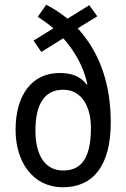

<svg xmlns="http://www.w3.org/2000/svg" viewBox="-20 -783 534 813"><path d="M176 -763 140 -712C162 -697 185 -682 206 -663L122 -611L155 -563L248 -621C297 -565 334 -501 350 -426L347 -425C322 -459 283 -474 233 -474C119 -474 46 -386 46 -233C46 -95 121 10 246 10C376 10 449 -84 449 -264C449 -437 397 -567 309 -663L392 -714L358 -761L266 -704C237 -727 207 -747 176 -763ZM248 -403C327 -403 365 -330 365 -242C365 -122 330 -61 248 -61C165 -61 130 -134 130 -230C130 -343 169 -403 248 -403Z"/></svg>

Font: Noto Sans Khmer UI Condensed
Style: Regular
Weight: 400
Width: 3
Designer: Danh Hong and the Monotype Design Team
Foundry: Monotype Imaging Inc.
Version: Version 2.002